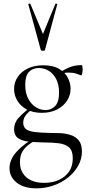

<svg xmlns="http://www.w3.org/2000/svg" viewBox="-20 -750 485 1050"><path d="M180 280Q110 280 71 248.5Q32 217 32 170Q32 122 72 78.5Q112 35 185 -7L196 6Q167 20 142.5 37Q118 54 103.5 77.5Q89 101 89 137Q89 171 104.5 196.5Q120 222 149.5 236Q179 250 221 250Q290 250 334 214Q378 178 378 116Q378 74 357.5 56Q337 38 301.5 33.5Q266 29 219 29Q175 28 138 24.5Q101 21 79 5.5Q57 -10 57 -43Q57 -77 79 -102.5Q101 -128 140 -158L151 -149Q127 -130 117 -114Q107 -98 107 -79Q107 -57 121 -45Q135 -33 167 -28.5Q199 -24 252 -23Q277 -23 306.5 -22Q336 -21 364 -12.5Q392 -4 410 17Q428 38 428 78Q428 120 407.5 156.5Q387 193 352 221Q317 249 272 264.5Q227 280 180 280ZM209 -133Q161 -133 127 -151Q93 -169 75 -199Q57 -229 57 -263Q57 -300 77 -329.5Q97 -359 133 -376Q169 -393 216 -393Q270 -393 303 -373.5Q336 -354 351 -324.5Q366 -295 366 -265Q366 -230 347 -200Q328 -170 292.5 -151.5Q257 -133 209 -133ZM228 -148Q260 -148 281.5 -170Q303 -192 303 -243Q303 -286 288 -316Q273 -346 248 -362Q223 -378 192 -378Q159 -378 138.5 -357Q118 -336 118 -287Q118 -240 135 -209Q152 -178 177 -163Q202 -148 228 -148ZM301 -318 302 -351Q333 -371 362 -382.5Q391 -394 427 -394Q429 -394 430.5 -387Q432 -380 432 -372Q432 -361 429.5 -348.5Q427 -336 423 -338Q414 -342 396.5 -347.5Q379 -353 356 -353Q343 -353 332 -351Q321 -349 310 -346ZM135 -726Q134 -729 139.5 -730Q145 -731 146 -729L215 -564L283 -729Q284 -731 289.5 -730Q295 -729 293 -726L226 -477Q225 -472 215 -472Q205 -472 203 -477Z"/></svg>

Font: Cormorant Garamond Light
Style: Regular
Weight: 400
Version: Version 4.001